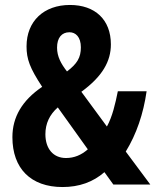

<svg xmlns="http://www.w3.org/2000/svg" viewBox="-20 -744 635 774"><path d="M232 10C299 10 355 -10 401 -50L437 0H586L487 -133C530 -203 558 -285 571 -376H455C445 -326 433 -274 411 -234L308 -374C393 -436 427 -497 427 -565C427 -665 363 -724 262 -724C157 -724 87 -659 87 -557C87 -506 100 -470 150 -394C69 -339 30 -272 30 -191C30 -65 104 10 232 10ZM250 -456C226 -487 210 -516 210 -552C210 -592 229 -614 260 -614C285 -614 306 -595 306 -553C306 -512 291 -487 250 -456ZM246 -107C195 -107 163 -144 163 -203C163 -246 180 -282 213 -311L334 -142C308 -119 279 -107 246 -107Z"/></svg>

Font: Kathrein 77 Bold Condensed
Style: Regular
Weight: 700
Width: 3
Designer: Lazydogs Typefoundry, based on Open Sans by Ascender Corporation
Foundry: Lazydogs Typefoundry
Version: Version 1.003;PS 001.003;hotconv 1.0.88;makeotf.lib2.5.64775